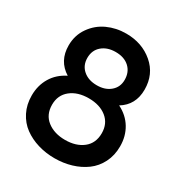

<svg xmlns="http://www.w3.org/2000/svg" viewBox="-169 -825 897 954"><g transform="rotate(30 280.0 -348.5)"><path d="M280 9Q230 9 184.8 -4.5Q139.5 -18 104 -44Q68.5 -70 47.5 -111.5Q26.5 -153 26.5 -205Q26.5 -263 53.8 -308.2Q81 -353.5 132.5 -379Q61 -423.5 61 -512Q61 -570.5 92.8 -615.8Q124.5 -661 173.8 -683.5Q223 -706 280.5 -706Q371.5 -706 434.8 -652Q498 -598 498 -510Q498 -422 427.5 -379Q479 -353.5 506.2 -308.2Q533.5 -263 533.5 -205Q533.5 -153 512.5 -111.5Q491.5 -70 456 -44Q420.5 -18 375.5 -4.5Q330.5 9 280 9ZM137 -216Q137 -158.5 177.5 -127.2Q218 -96 280 -96Q342.5 -96 382.2 -127.2Q422 -158.5 422 -216Q422 -271 382.8 -302.8Q343.5 -334.5 280 -334.5Q216.5 -334.5 176.8 -302.8Q137 -271 137 -216ZM172.5 -505Q172.5 -462 202.5 -436Q232.5 -410 281 -410Q328.5 -410 358.2 -435.5Q388 -461 388 -502.5Q388 -547 359 -573.8Q330 -600.5 280.5 -600.5Q233 -600.5 202.8 -574.8Q172.5 -549 172.5 -505Z"/></g></svg>

Font: HK Grotesk SemiBold
Style: Regular
Weight: 600
Designer: Alfredo Marco Pradil
Foundry: Hanken Design Co.
Version: Version 3.001;FEAKit 1.0